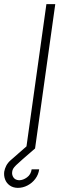

<svg xmlns="http://www.w3.org/2000/svg" viewBox="-101 -720 314 931"><path d="M26 0 124 -700H167L69 0ZM-15 191Q-38 190.5 -53.8 179.2Q-69.5 168 -76.2 150.2Q-83 132.5 -80.5 112.5Q-78 98 -70.8 83.8Q-63.5 69.5 -50 57.5L46 -26.5L69 0Q31.5 32.5 9.5 51.5Q-12.5 70.5 -23 81Q-33.5 91.5 -37.2 98.2Q-41 105 -42 113.5Q-44 128.5 -35.5 140.8Q-27 153 -8.5 154Q11 154 30 140Q49 126 52.5 101H89Q85.5 127 70.2 147.2Q55 167.5 32.5 179.2Q10 191 -15 191Z"/></svg>

Font: Urbanist ExtraLight
Style: Italic
Weight: 250
Version: Version 1.303